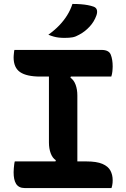

<svg xmlns="http://www.w3.org/2000/svg" viewBox="-20 -953 640 973"><path d="M372 -108H252L263 -141Q246 -152 237 -176Q228 -200 228 -231Q228 -276 228 -321Q228 -366 228 -411Q228 -456 228 -501Q228 -546 228 -592H348L337 -559Q354 -548 363 -524Q372 -500 372 -469Q372 -423 372 -379Q372 -335 372 -289.5Q372 -244 372 -198.5Q372 -153 372 -108ZM545 0H105Q90 0 79 -5.5Q68 -11 61.5 -21.5Q55 -32 52 -46.5Q49 -61 49 -80Q49 -91 50 -100.5Q51 -110 52 -119.5Q53 -129 55 -135H417Q470 -135 499 -122.5Q528 -110 539.5 -88.5Q551 -67 551 -40Q551 -33 550.5 -26.5Q550 -20 548.5 -13Q547 -6 545 0ZM53 -700H495Q532 -700 541.5 -675.5Q551 -651 551 -616Q551 -610 550.5 -604Q550 -598 549.5 -591Q549 -584 547.5 -578Q546 -572 544 -565H184Q115 -565 82 -587.5Q49 -610 49 -662Q49 -667 49.5 -672.5Q50 -678 50.5 -683Q51 -688 51.5 -692.5Q52 -697 53 -700ZM347 -933Q371 -933 390 -931.5Q409 -930 425 -927Q441 -924 455 -919Q468 -914 471 -902.5Q474 -891 469 -876Q463 -859 454.5 -845Q446 -831 435 -819Q424 -807 411 -796.5Q398 -786 381 -777Q364 -767 348 -764Q332 -761 307 -761Q292 -761 278.5 -762.5Q265 -764 252.5 -767.5Q240 -771 225 -777Q257 -800 280 -824Q303 -848 320 -875Q337 -902 347 -933Z"/></svg>

Font: Recursive Monospace Casual
Style: Bold
Weight: 700
Version: Version 1.047